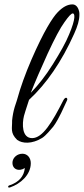

<svg xmlns="http://www.w3.org/2000/svg" viewBox="-20 -647 381 873"><path d="M126 -19C79 -19 80 -84 89 -120C97 -149 111 -188 112 -193C191 -266 260 -366 317 -493C333 -528 341 -556 341 -579C341 -585 341 -590 340 -594C335 -616 324 -627 309 -627C287 -627 265 -615 242 -591C219 -567 180 -507 123 -376C95 -311 73 -250 58 -195C57 -192 54 -181 47 -161C41 -141 37 -120 35 -99C36 -64 25 -43 58 -11C81 6 125 9 172 -20C189 -31 211 -58 222 -71C234 -86 253 -122 258 -133L272 -163L285 -191C287 -196 286 -199 283 -202C278 -204 273 -200 268 -191C217 -91 174 -19 126 -19ZM311 -586C320 -586 326 -565 294 -490C279 -453 254 -409 221 -356C188 -303 154 -260 120 -225C140 -276 166 -336 197 -404C229 -473 254 -520 273 -546C292 -573 304 -586 311 -586ZM120 95C120 71 105 52 82 52C59 52 40 68 37 88C33 123 66 135 93 117C89 155 66 181 25 195C20 196 17 199 17 202C17 207 22 206 26 205C73 189 120 148 120 95Z"/></svg>

Font: VL Great Vibes
Style: Regular
Weight: 400
Designer: Robert E. Leuschke
Foundry: Robert E. Leuschke
Version: Version 1.001